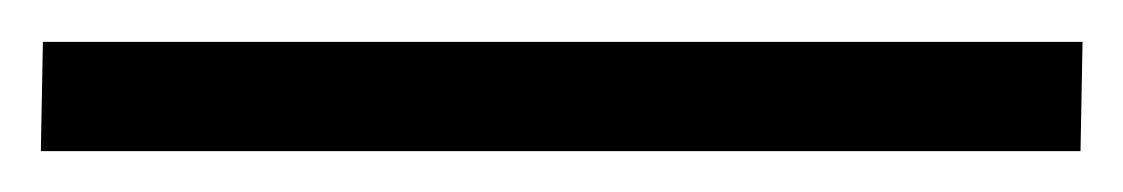

<svg xmlns="http://www.w3.org/2000/svg" viewBox="-25 24 550 94"><path d="M505 44.5 504 98H-5L-4 44.5Z"/></svg>

Font: Merriweather Light 18pt Black
Style: Regular
Weight: 900
Version: Version 2.100